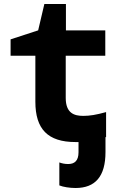

<svg xmlns="http://www.w3.org/2000/svg" viewBox="-20 -701 603 961"><path d="M358 10C363 10 368 10 373 10V61C373 104 353 120 321 120C305 120 290 117 277 112V227C296 235 330 240 358 240C457 240 508 182 508 60V-14C509 -15 510 -15 511 -15V-140C461 -126 429 -121 397 -121C353 -121 309 -133 309 -211V-422H507V-549H310V-681H202L171 -549L33 -504V-422H157V-192C157 -55 219 10 358 10Z"/></svg>

Font: Noto Sans Mono SemiCondensed ExtraBold
Style: Regular
Weight: 800
Width: 4
Designer: Monotype Design Team
Foundry: Monotype Imaging Inc.
Version: Version 2.014